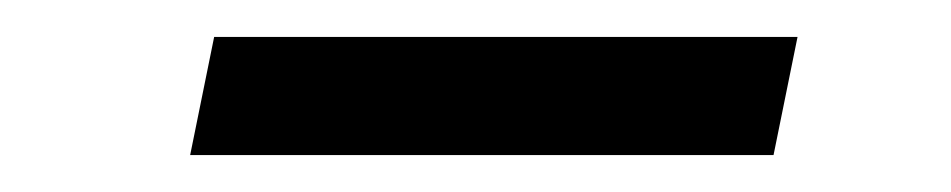

<svg xmlns="http://www.w3.org/2000/svg" viewBox="-20 -334 515 104"><path d="M96 -314 83 -250H399L412 -314Z"/></svg>

Font: PT Serif Caption
Style: Italic
Weight: 400
Italic angle: -12°
Designer: A.Korolkova, O.Umpeleva, V.Yefimov
Foundry: ParaType Ltd
Version: Version 1.000W OFL